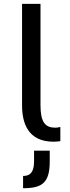

<svg xmlns="http://www.w3.org/2000/svg" viewBox="-20 -747 373 1016"><path d="M96.7 -190.4C96.7 -97.2 126.5 2.9 264.2 2.9C274.9 2.9 287.1 1.5 299.3 0V-75.2C291 -72.8 281.2 -71.3 273.4 -71.3C218.8 -71.3 194.3 -100.1 194.3 -190.9V-726.6H96.7ZM102.1 249C204.6 249 243.2 219.7 243.2 106V50.3H160.2V106C160.2 166 138.7 184.1 102.1 184.1Z"/></svg>

Font: Inder
Style: Regular
Weight: 400
Designer: Irina Smirnova
Foundry: Irina Smirnova
Version: Version 1.001